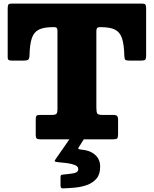

<svg xmlns="http://www.w3.org/2000/svg" viewBox="-20 -770 850 1061"><path d="M314.5 256.5Q314.5 271.5 327 271Q356.5 270 391.8 267Q427 264 459.5 252.8Q492 241.5 512.8 217.5Q533.5 193.5 533.5 151.5Q533.5 109.5 504.8 84.8Q476 60 427.5 56.5Q414 55.5 412.8 51.8Q411.5 48 418 39.5L442.5 0.5Q446.5 -5.5 443.2 -7.5Q440 -9.5 428.5 -9.5H379.5Q373.5 -9.5 371.2 -8.8Q369 -8 366.5 -4.5L286 111.5Q281 118 283 121.2Q285 124.5 299.5 126Q322 128 348.5 131.2Q375 134.5 393.8 142Q412.5 149.5 412.5 164.5Q412.5 183 386.5 187.5Q360.5 192 330 194.5Q322.5 195 318.5 197.2Q314.5 199.5 314.5 208ZM177.5 -25.5Q177.5 -8.5 183.2 -4.2Q189 0 204.5 0H604.5Q622 0 627.2 -4.8Q632.5 -9.5 632.5 -27.5V-107.5Q632.5 -123.5 627 -129.2Q621.5 -135 604 -135H545.5Q522 -135 517.2 -143.2Q512.5 -151.5 512.5 -175V-598.5Q512.5 -609.5 516.5 -614.8Q520.5 -620 531.5 -620H537.5Q587.5 -620 615 -606.5Q642.5 -593 654 -559Q665.5 -525 667 -462.5Q667.5 -444 672.8 -439.5Q678 -435 697.5 -435H756.5Q776.5 -435 782 -439.8Q787.5 -444.5 787.5 -463.5V-726Q787.5 -739 783.5 -744.5Q779.5 -750 767.5 -750H44.5Q28.5 -750 25.5 -743.5Q22.5 -737 22.5 -721V-455.5Q22.5 -441 28.5 -438Q34.5 -435 49 -435H109.5Q129 -435 135.8 -440.2Q142.5 -445.5 143 -463.5Q144.5 -525.5 156 -559.2Q167.5 -593 195.2 -606.5Q223 -620 272.5 -620H280.5Q290 -620 293.8 -615Q297.5 -610 297.5 -601V-167.5Q297.5 -147.5 292 -141.2Q286.5 -135 266.5 -135H200.5Q186 -135 181.8 -130Q177.5 -125 177.5 -110Z"/></svg>

Font: Besley Black
Style: Regular
Weight: 900
Designer: Owen Earl
Foundry: indestructible type*
Version: Version 2.001